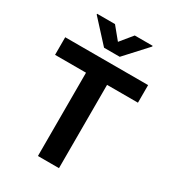

<svg xmlns="http://www.w3.org/2000/svg" viewBox="-223 -1076 1082 1199"><g transform="rotate(30 318.0 -477.0)"><path d="M19 -600.6V-727.5H616.7V-600.6H394V0H242.2V-600.6ZM247.1 -954.1 318.4 -867.2 389.6 -954.1H518.6V-948.7L375 -792H261.7L118.2 -948.7V-954.1Z"/></g></svg>

Font: Inter Tight
Style: Bold
Weight: 700
Designer: Rasmus Andersson
Foundry: rsms
Version: Version 3.004; ttfautohint (v1.8.4.7-5d5b)